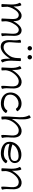

<svg xmlns="http://www.w3.org/2000/svg" viewBox="2261 -3165 937 5499"><g transform="rotate(90 2729.5 -415.5)"><path d="M59 -512C102 -438 109 -352 109 -267C109 -178 96 -89 96 0C96 7 115 13 138 13C162 13 181 7 181 0C181 -54 176 -108 173 -162C182 -212 196 -261 220 -306C277 -414 362 -520 457 -474C527 -440 528 -349 523 -269C517 -179 515 -89 510 0C510 7 529 13 552 13C576 13 595 7 595 0C595 -38 591 -75 588 -113C595 -180 611 -246 643 -306C700 -414 784 -520 880 -474C950 -440 951 -349 945 -269C939 -176 928 -14 933 9C935 16 955 18 978 13C1001 8 1018 -2 1016 -9C998 -93 999 -179 1004 -265C1012 -377 1013 -504 916 -551C787 -613 667 -479 590 -334C588 -331 587 -327 585 -324C587 -419 574 -512 494 -551C364 -613 245 -479 168 -334C167 -418 161 -507 133 -555C129 -561 110 -557 89 -545C69 -533 56 -518 59 -512Z M1427 -800C1427 -817 1420 -833 1408 -845C1396 -857 1380 -864 1363 -864C1346 -864 1330 -857 1318 -845C1306 -833 1300 -817 1300 -800C1300 -783 1306 -767 1318 -755C1330 -743 1346 -736 1363 -736C1380 -736 1396 -743 1408 -755C1420 -767 1427 -783 1427 -800ZM1682 -800C1682 -817 1675 -833 1663 -845C1651 -857 1635 -864 1618 -864C1601 -864 1585 -857 1573 -845C1561 -833 1555 -817 1555 -800C1555 -783 1561 -767 1573 -755C1585 -743 1601 -736 1618 -736C1635 -736 1651 -743 1663 -755C1675 -767 1682 -783 1682 -800ZM1119 -522C1141 -440 1138 -354 1130 -269C1120 -151 1137 -22 1241 19C1393 77 1536 -51 1633 -197C1642 -211 1650 -225 1658 -239C1659 -146 1661 -35 1694 21C1697 28 1717 23 1737 12C1757 0 1771 -15 1767 -21C1725 -95 1718 -182 1718 -267C1718 -355 1730 -444 1730 -533C1730 -541 1711 -547 1688 -547C1665 -547 1645 -541 1645 -533C1645 -428 1643 -321 1583 -230C1507 -114 1392 -14 1271 -61C1197 -90 1182 -181 1190 -264C1198 -358 1210 -510 1201 -544C1199 -551 1179 -552 1157 -546C1134 -540 1117 -529 1119 -522Z M1875 -512C1918 -438 1925 -352 1925 -267C1925 -178 1912 -89 1912 0C1912 7 1931 13 1954 13C1978 13 1997 7 1997 0C1997 -38 1995 -77 1992 -115C2002 -182 2022 -247 2059 -303C2135 -419 2251 -519 2371 -472C2446 -443 2460 -353 2453 -269C2445 -175 2432 -23 2441 11C2443 18 2463 19 2486 13C2509 7 2525 -4 2524 -11C2501 -93 2505 -179 2512 -264C2522 -382 2506 -512 2402 -552C2250 -611 2106 -482 2010 -337C2000 -322 1992 -308 1984 -292C1984 -387 1981 -498 1949 -555C1945 -561 1926 -557 1905 -545C1885 -533 1872 -518 1875 -512Z M3166 -448C3106 -550 2979 -584 2862 -553C2694 -508 2595 -337 2639 -170C2667 -67 2760 1 2865 21C3003 45 3149 6 3217 -112C3220 -118 3207 -133 3187 -145C3166 -157 3147 -161 3143 -155C3093 -67 2983 -44 2880 -63C2800 -78 2717 -109 2697 -185C2663 -312 2752 -436 2884 -471C2964 -492 3052 -475 3092 -405C3096 -399 3115 -403 3135 -415C3156 -427 3169 -442 3166 -448Z M3282 -779C3347 -666 3341 -531 3331 -402C3321 -267 3310 -98 3319 4C3319 11 3339 15 3362 13C3386 11 3404 4 3403 -4C3401 -34 3398 -64 3396 -94C3404 -168 3425 -241 3466 -303C3542 -419 3657 -519 3778 -472C3852 -443 3867 -353 3859 -269C3851 -175 3839 -23 3848 11C3850 18 3870 19 3892 13C3915 7 3932 -4 3930 -11C3908 -93 3911 -179 3919 -264C3929 -382 3912 -512 3808 -552C3656 -611 3513 -482 3416 -337C3405 -320 3396 -303 3387 -285C3387 -322 3388 -360 3391 -398C3401 -543 3414 -719 3355 -821C3352 -828 3332 -823 3312 -812C3292 -800 3278 -785 3282 -779Z M4655 -112C4658 -118 4645 -133 4625 -145C4604 -157 4585 -161 4581 -155C4528 -62 4408 -44 4299 -63C4213 -78 4118 -101 4103 -183C4101 -195 4100 -206 4100 -219C4397 -125 4684 -196 4647 -405C4625 -531 4478 -578 4339 -554C4150 -521 4013 -355 4045 -173C4064 -63 4171 1 4284 21C4429 46 4584 11 4655 -112ZM4353 -470C4457 -489 4573 -485 4589 -395C4620 -215 4368 -217 4117 -302C4154 -388 4247 -451 4353 -470Z M4762 -512C4805 -438 4812 -352 4812 -267C4812 -178 4799 -89 4799 0C4799 7 4818 13 4841 13C4865 13 4884 7 4884 0C4884 -38 4882 -77 4879 -115C4889 -182 4909 -247 4946 -303C5022 -419 5138 -519 5258 -472C5333 -443 5347 -353 5340 -269C5332 -175 5319 -23 5328 11C5330 18 5350 19 5373 13C5396 7 5412 -4 5411 -11C5388 -93 5392 -179 5399 -264C5409 -382 5393 -512 5289 -552C5137 -611 4993 -482 4897 -337C4887 -322 4879 -308 4871 -292C4871 -387 4868 -498 4836 -555C4832 -561 4813 -557 4792 -545C4772 -533 4759 -518 4762 -512Z"/></g></svg>

Font: Nupuram Expanded Light
Style: Regular
Weight: 300
Width: 7
Designer: Santhosh Thottingal (santhosh.thottingal@gmail.com)
Foundry: SMC
Version: Version 1.000